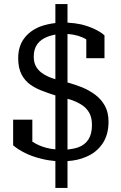

<svg xmlns="http://www.w3.org/2000/svg" viewBox="-20 -810 600 950"><path d="M254 -790H314V-698Q351 -696 383 -689Q422 -679 451.5 -664.5Q481 -650 497 -635V-522H407V-615Q389 -626 366 -633Q342 -640 314 -642V-402Q350 -392 386 -378Q422 -363 451.5 -341Q481 -319 499 -286.5Q517 -254 517 -208Q517 -143 487 -99Q457 -55 406 -34Q365 -16 314 -13V120H254V-13Q218 -16 187 -24Q140 -35 104 -53Q68 -71 45 -91V-218H140V-109Q141 -108 142 -108Q171 -89 208 -79Q230 -73 254 -71V-338Q224 -347 196 -358Q161 -370 132.5 -389.5Q104 -409 87 -441Q70 -473 70 -522Q70 -579 98 -618Q126 -657 177 -678Q212 -691 254 -696ZM314 -321V-70Q343 -73 367 -81Q400 -93 417.5 -120Q435 -147 435 -192Q435 -229 421 -253Q407 -277 383 -292Q359 -307 329 -317Q321 -319 314 -321ZM254 -418V-639Q233 -635 217 -629Q182 -616 164.5 -591.5Q147 -567 147 -530Q147 -498 160.5 -477Q174 -456 197.5 -442Q221 -428 251 -419Q253 -419 254 -418Z"/></svg>

Font: Roboto Serif 20pt
Style: Regular
Weight: 400
Designer: Greg Gazdowicz
Foundry: Commercial Type
Version: Version 1.008